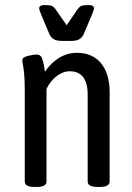

<svg xmlns="http://www.w3.org/2000/svg" viewBox="-20 -738 522 760"><path d="M78 -20V-373Q78 -438 73 -467Q68 -496 68 -499Q68 -511 89.5 -516.5Q111 -522 126 -522Q140 -522 145.5 -509Q151 -496 154 -479Q157 -462 158 -454Q181 -489 214 -509Q247 -529 284 -529Q346 -529 380 -487.5Q414 -446 414 -373V-20Q414 2 376 2H366Q327 2 327 -20V-365Q327 -409 309 -432.5Q291 -456 256 -456Q229 -456 204 -436.5Q179 -417 164 -386V-20Q164 2 126 2H115Q78 2 78 -20ZM176 -602 146 -673Q135 -699 135 -705Q135 -718 157 -718Q177 -718 185.5 -714.5Q194 -711 205 -694L244 -638L282 -694Q293 -711 301.5 -714.5Q310 -718 330 -718Q352 -718 352 -705Q352 -699 341 -673L311 -602Q305 -589 293.5 -582.5Q282 -576 259 -576H228Q205 -576 193.5 -582.5Q182 -589 176 -602Z"/></svg>

Font: Asap Condensed
Style: Regular
Weight: 400
Designer: Pablo Cosgaya
Foundry: Omnibus-Type
Version: Version 1.010; ttfautohint (v1.8)